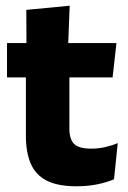

<svg xmlns="http://www.w3.org/2000/svg" viewBox="-20 -640 446 671"><path d="M247.5 11Q182 11 143.2 -8.8Q104.5 -28.5 87.5 -68Q70.5 -107.5 70.5 -165.5V-440H222.5V-190Q222.5 -154 238.8 -137.2Q255 -120.5 299.5 -120.5Q324 -120.5 348 -126Q372 -131.5 391.5 -140L378.5 -13.5Q353 -2.5 319.8 4.2Q286.5 11 247.5 11ZM373.5 -369.5H4.5V-489.5H387ZM218 -478.5H72.5L72 -605.5L223.5 -620Z"/></svg>

Font: Anek Devanagari
Style: Bold
Weight: 700
Designer: Kailash Malviya (Devanagari) & Yesha Goshar (Latin)
Foundry: Ek Type
Version: Version 1.003